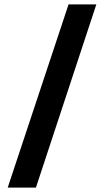

<svg xmlns="http://www.w3.org/2000/svg" viewBox="-20 -767 472 871"><path d="M15 84 291 -747H417L143 84Z"/></svg>

Font: Figtree
Style: Bold
Weight: 700
Designer: Erik Kennedy
Foundry: Erik Kennedy
Version: Version 2.001;gftools[0.9.30]